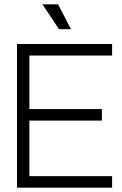

<svg xmlns="http://www.w3.org/2000/svg" viewBox="-20 -862 561 882"><path d="M58 0V-660H495V-607H115V-361H448V-308H115V-53H495V0ZM251 -728 175 -842H247L306 -728Z"/></svg>

Font: Bricolage Grotesque 48pt ExtraLight
Style: Regular
Weight: 200
Designer: Mathieu Triay
Foundry: Atelier Triay
Version: Version 1.000; ttfautohint (v1.8.4.7-5d5b);gftools[0.9.32]